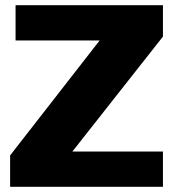

<svg xmlns="http://www.w3.org/2000/svg" viewBox="-20 -720 667 740"><path d="M19 -121 364 -564H40V-700H608V-579L259 -136H608V0H19Z"/></svg>

Font: Pathway Extreme 8pt Thin 12pt ExtraBold
Style: Regular
Weight: 800
Version: Version 1.001;gftools[0.9.26]